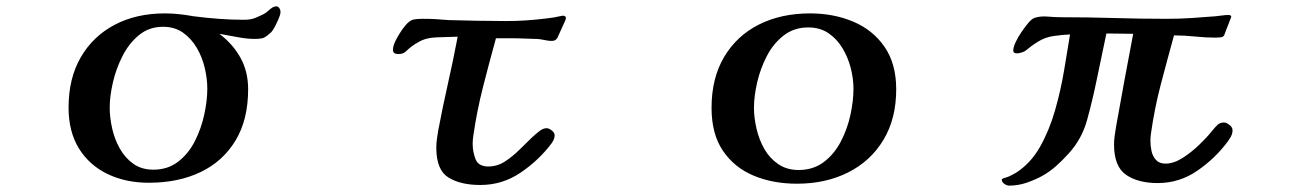

<svg xmlns="http://www.w3.org/2000/svg" viewBox="-20 -567 4040 602"><path d="M630 -289Q630 -320 622 -354Q614 -388 597 -417Q580 -446 554 -464.5Q528 -483 491 -483Q448 -483 416.5 -457.5Q385 -432 364.5 -392Q344 -352 334 -308.5Q324 -265 324 -230Q324 -199 331.5 -165Q339 -131 355.5 -101.5Q372 -72 398 -53.5Q424 -35 461 -35Q506 -35 538.5 -60Q571 -85 591 -124.5Q611 -164 620.5 -208Q630 -252 630 -289ZM858 -520Q854 -507 844 -487.5Q834 -468 827 -463Q816 -453 808 -449Q800 -445 778 -445Q753 -445 722.5 -451Q692 -457 668 -461Q711 -428 734.5 -385Q758 -342 758 -287Q758 -192 718.5 -126.5Q679 -61 609 -27.5Q539 6 447 6Q374 6 317 -21.5Q260 -49 227.5 -101.5Q195 -154 195 -230Q195 -321 233 -387Q271 -453 339 -489Q407 -525 497 -525Q520 -525 542.5 -522.5Q565 -520 587 -516Q626 -511 665.5 -508Q705 -505 745 -505Q766 -505 779.5 -510.5Q793 -516 807 -523Q813 -526 821.5 -533.5Q830 -541 835 -544Q849 -551 855.5 -542Q862 -533 858 -520Z M1728 -449Q1723 -440 1714 -439Q1705 -438 1695 -440Q1673 -445 1659 -445Q1645 -445 1626 -446Q1607 -447 1587 -447Q1567 -447 1547 -447H1535Q1514 -371 1494.5 -294.5Q1475 -218 1464 -141Q1463 -135 1462.5 -128.5Q1462 -122 1462 -116Q1462 -91 1471 -68Q1480 -45 1511 -45Q1539 -45 1563 -60.5Q1587 -76 1608.5 -97.5Q1630 -119 1648 -136Q1661 -148 1672 -156.5Q1683 -165 1694 -165Q1701 -165 1710 -158Q1719 -151 1719 -143Q1719 -136 1716.5 -130Q1714 -124 1709 -117Q1669 -64 1612 -25.5Q1555 13 1486 13Q1424 13 1386 -10.5Q1348 -34 1348 -104Q1348 -118 1350 -131.5Q1352 -145 1354 -158Q1368 -232 1384.5 -305Q1401 -378 1415 -452Q1388 -451 1351.5 -450Q1315 -449 1292 -435Q1279 -428 1269.5 -420.5Q1260 -413 1254 -407Q1244 -397 1228 -397.5Q1212 -398 1212 -411Q1212 -425 1224.5 -447.5Q1237 -470 1250 -486Q1265 -504 1277.5 -506Q1290 -508 1305 -508Q1327 -508 1346 -507Q1365 -506 1387 -504Q1422 -503 1472.5 -502Q1523 -501 1566 -501Q1599 -501 1629 -503Q1659 -505 1692 -509Q1714 -511 1740 -517Q1746 -519 1751.5 -516Q1757 -513 1752 -502Z M2656 -288Q2656 -320 2647.5 -353.5Q2639 -387 2621.5 -416Q2604 -445 2577.5 -463Q2551 -481 2514 -481Q2470 -481 2437.5 -456Q2405 -431 2384.5 -391.5Q2364 -352 2354 -308.5Q2344 -265 2344 -229Q2344 -198 2352 -163.5Q2360 -129 2376.5 -100Q2393 -71 2420 -52.5Q2447 -34 2484 -34Q2530 -34 2563 -59Q2596 -84 2616.5 -123.5Q2637 -163 2646.5 -207Q2656 -251 2656 -288ZM2790 -287Q2790 -195 2750 -128.5Q2710 -62 2639.5 -26.5Q2569 9 2479 9Q2403 9 2342.5 -16.5Q2282 -42 2246.5 -94.5Q2211 -147 2211 -229Q2211 -322 2250.5 -388.5Q2290 -455 2359.5 -490Q2429 -525 2520 -525Q2594 -525 2655.5 -499Q2717 -473 2753.5 -420Q2790 -367 2790 -287Z M3844 -152Q3843 -145 3839 -138Q3835 -131 3830 -124Q3791 -71 3734.5 -32Q3678 7 3610 7Q3548 7 3510.5 -19Q3473 -45 3473 -114Q3473 -128 3475 -141.5Q3477 -155 3479 -168Q3492 -241 3505.5 -314.5Q3519 -388 3533 -461Q3512 -461 3491 -461.5Q3470 -462 3449 -462Q3441 -424 3433 -385.5Q3425 -347 3417 -309Q3405 -251 3388.5 -191Q3372 -131 3331 -86Q3312 -65 3292 -47Q3272 -29 3247 -15Q3227 -4 3200 5.5Q3173 15 3144 15Q3137 15 3129 9.5Q3121 4 3121 -4Q3121 -7 3133 -10Q3143 -13 3152 -18Q3161 -23 3165 -25Q3211 -54 3240.5 -106Q3270 -158 3288 -221Q3306 -284 3316.5 -347Q3327 -410 3335 -459Q3310 -458 3283 -454Q3256 -450 3234 -436Q3224 -430 3214 -422.5Q3204 -415 3194 -407Q3191 -405 3182 -402Q3173 -399 3165 -400Q3157 -401 3157 -409Q3157 -419 3164.5 -435Q3172 -451 3183 -467Q3194 -483 3204.5 -495.5Q3215 -508 3224 -511Q3242 -517 3265 -515Q3288 -513 3307 -513Q3390 -513 3473 -510.5Q3556 -508 3638 -508Q3677 -508 3716.5 -510.5Q3756 -513 3791 -516Q3802 -517 3812 -518.5Q3822 -520 3831 -520Q3844 -520 3839 -510Q3838 -507 3833 -494.5Q3828 -482 3823.5 -470.5Q3819 -459 3819 -458Q3816 -451 3808 -450Q3800 -449 3793 -449Q3760 -449 3727 -452.5Q3694 -456 3661 -456Q3640 -380 3620 -304Q3600 -228 3589 -150Q3588 -144 3587.5 -137.5Q3587 -131 3587 -125Q3587 -110 3590.5 -93.5Q3594 -77 3604.5 -65.5Q3615 -54 3634 -54Q3660 -54 3687.5 -71.5Q3715 -89 3739.5 -112.5Q3764 -136 3779 -155Q3781 -158 3785 -162Q3789 -166 3791 -169Q3799 -178 3805 -180.5Q3811 -183 3818 -183Q3825 -183 3836 -174.5Q3847 -166 3844 -152Z"/></svg>

Font: Kaisei Tokumin ExtraBold
Style: Regular
Weight: 800
Designer: Font-Kai, 金井和夫
Foundry: KAZUO KANAI
Version: Version 5.003